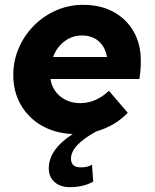

<svg xmlns="http://www.w3.org/2000/svg" viewBox="-20 -544 640 795"><path d="M270 231Q230 231 206 210Q182 189 182 153Q182 75 281 11Q209 8 153.5 -23.5Q98 -55 66.5 -109.5Q35 -164 35 -233Q35 -292 57.5 -344.5Q80 -397 120 -437.5Q160 -478 212.5 -501Q265 -524 324 -524Q396 -524 449.5 -495Q503 -466 533 -414Q563 -362 563 -293Q563 -249 557 -217H189Q196 -172 230 -144.5Q264 -117 313 -117Q346 -117 376 -130.5Q406 -144 431 -168L509 -77Q482 -49 449.5 -30Q417 -11 379 0Q274 57 274 113Q274 149 314 149Q344 149 361 138L366 208Q325 231 270 231ZM200 -308H423Q416 -349 389 -373Q362 -397 319 -397Q279 -397 247 -373Q215 -349 200 -308Z"/></svg>

Font: Red Hat Mono
Style: Bold Italic
Weight: 700
Italic angle: -12°
Monospace: yes
Designer: Pentagram, MCKL
Foundry: Pentagram, MCKL
Version: Version 1.023; ttfautohint (v1.8.3)